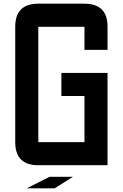

<svg xmlns="http://www.w3.org/2000/svg" viewBox="-20 -895 665 1040"><path d="M562.5 -750V-625H437.5V-750H187.5V-125H437.5V-375H312.5V-500H562.5V0H187.5Q62.5 0 62.5 -125V-750Q62.5 -875 187.5 -875H437.5Q562.5 -875 562.5 -750ZM375 62.5 276.4 125H125L249 62.5Z"/></svg>

Font: Oldtimer
Style: Regular
Weight: 400
Designer: GGBotNet
Foundry: GGBotNet
Version: 1.00